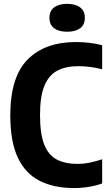

<svg xmlns="http://www.w3.org/2000/svg" viewBox="-20 -968 566 998"><path d="M364.5 9.5Q261 9.5 186.8 -27.8Q112.5 -65 73 -148Q33.5 -231 33.5 -368.5Q33.5 -568 123.8 -658.8Q214 -749.5 374.5 -749.5Q446.5 -749.5 511 -733V-608Q448 -624 386 -624Q321 -624 277 -600.2Q233 -576.5 210.5 -521.2Q188 -466 188 -370.5Q188 -272 210 -216.5Q232 -161 275.8 -138.5Q319.5 -116 385 -116Q413 -116 444.2 -122.2Q475.5 -128.5 511 -140V-14.5Q482 -3.5 443 3Q404 9.5 364.5 9.5ZM329 -803Q286.5 -803 261.8 -821Q237 -839 237 -875.5Q237 -911.5 261.8 -929.8Q286.5 -948 329 -948Q371.5 -948 396.2 -929.8Q421 -911.5 421 -875.5Q421 -839 396.2 -821Q371.5 -803 329 -803Z"/></svg>

Font: Encode Sans Condensed Condensed
Style: Bold
Weight: 700
Width: 3
Designer: Multiple Designers
Foundry: Impallari Type
Version: Version 3.000; ttfautohint (v1.8.3) -l 8 -r 50 -G 200 -x 14 